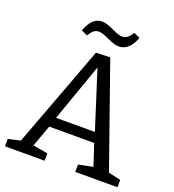

<svg xmlns="http://www.w3.org/2000/svg" viewBox="-155 -1003 1020 1124"><g transform="rotate(20 354.5 -441.5)"><path d="M405 -700 629 -63 705 -46V0H442V-46L532 -64L488 -197H208L159 -62L251 -46V0H4V-46L80 -63L317 -697ZM470 -259 355 -619 228 -259ZM195 -792Q212 -838 235 -859.5Q258 -881 289 -881Q307 -881 325.5 -874.5Q344 -868 368 -857Q408 -838 427 -838Q445 -838 459.5 -848.5Q474 -859 488 -883L527 -866Q494 -777 429 -777Q412 -777 396 -782.5Q380 -788 356 -799Q334 -809 319.5 -814Q305 -819 291 -819Q274 -819 260.5 -808.5Q247 -798 233 -774Z"/></g></svg>

Font: Bitter Pro
Style: Regular
Weight: 400
Designer: Sol Matas, and Bitter project Authors
Foundry: Sol Matas
Version: Version 1.010